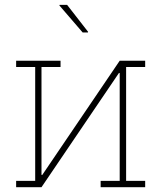

<svg xmlns="http://www.w3.org/2000/svg" viewBox="-20 -782 700 802"><path d="M47.4 0V-26.4H127V-502H47.4V-528.3H232.9V-502H153.3V-51.8L156.2 -50.8L480 -528.3H586.4V-502H506.8V-26.4H586.4V0H400.4V-26.4H480V-476.6L477.1 -477.5L153.3 0ZM348.1 -648.9 347.2 -646.5H325.2L228 -759.3L229 -761.7H260.3Z"/></svg>

Font: Roboto Slab Thin
Style: Regular
Weight: 100
Designer: Google
Version: Version 2.000; ttfautohint (v1.8.1.43-b0c9)